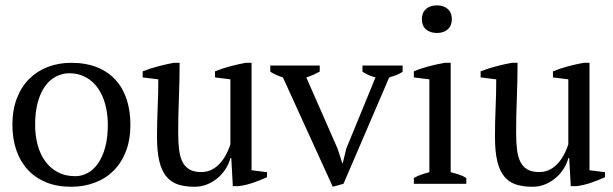

<svg xmlns="http://www.w3.org/2000/svg" viewBox="-20 -695 2318 726"><path d="M26.9 -223.1Q26.9 -279.3 43.7 -323Q60.5 -366.7 90.3 -396.5Q120.1 -426.3 160.9 -441.9Q201.7 -457.5 249 -457.5Q304.7 -457.5 346.7 -440.7Q388.7 -423.8 416.7 -393.1Q444.8 -362.3 459 -319.1Q473.1 -275.9 473.1 -223.1Q473.1 -167 456.3 -123.3Q439.5 -79.6 409.7 -49.8Q379.9 -20 338.6 -4.4Q297.4 11.2 249 11.2Q195.8 11.2 154.5 -5.6Q113.3 -22.5 85 -53.2Q56.6 -84 41.7 -127.2Q26.9 -170.4 26.9 -223.1ZM112.8 -223.1Q112.8 -182.6 122.3 -147.2Q131.8 -111.8 150.9 -85.4Q169.9 -59.1 198.5 -43.9Q227.1 -28.8 265.1 -28.8Q288.6 -28.8 310.8 -40.5Q333 -52.2 350.1 -76.2Q367.2 -100.1 377.4 -136.7Q387.7 -173.3 387.7 -223.1Q387.7 -264.2 378.2 -299.8Q368.7 -335.4 350.3 -361.6Q332 -387.7 304.7 -402.8Q277.3 -418 242.2 -418Q216.3 -418 192.9 -406.2Q169.4 -394.5 151.6 -370.6Q133.8 -346.7 123.3 -309.8Q112.8 -272.9 112.8 -223.1Z M573.7 -177.2Q573.7 -233.9 576.2 -287.4Q578.6 -340.8 578.6 -395L519.5 -402.3V-425.3Q548.3 -436.5 578.4 -444.3Q608.4 -452.1 636.7 -457.5H659.2Q659.2 -390.6 656.5 -324.5Q653.8 -258.3 653.8 -192.9Q653.8 -158.2 657 -130.6Q660.2 -103 669.4 -84Q678.7 -64.9 695.8 -54.7Q712.9 -44.4 740.7 -44.4Q761.2 -44.4 778.1 -52.2Q794.9 -60.1 808.6 -74Q822.3 -87.9 833 -107.2Q843.8 -126.5 851.1 -149.4V-395L793 -402.3V-425.3Q820.8 -436.5 850.3 -444.3Q879.9 -452.1 908.7 -457.5H931.2V-51.3L989.7 -43.9V-24.9Q964.8 -13.7 938.2 -4.4Q911.6 4.9 883.3 8.8H860.4L854.5 -97.2H851.1Q846.7 -78.6 835.2 -59.6Q823.7 -40.5 806.2 -24.7Q788.6 -8.8 765.6 1.2Q742.7 11.2 715.8 11.2Q680.2 11.2 653.6 2.7Q627 -5.9 609.1 -27.3Q591.3 -48.8 582.5 -85.2Q573.7 -121.6 573.7 -177.2Z M1238.3 11.2 1049.8 -402.3Q1035.6 -406.7 1023.9 -412.1Q1012.2 -417.5 1002 -423.8V-447.3H1189V-424.3Q1177.7 -418 1165.3 -412.4Q1152.8 -406.7 1138.2 -402.3L1256.3 -133.3L1274.4 -77.6H1275.9L1289.6 -133.8L1399.9 -402.3Q1385.7 -405.8 1373.5 -411.4Q1361.3 -417 1350.6 -423.8V-447.3H1502.4V-423.8Q1494.1 -417.5 1481 -412.1Q1467.8 -406.7 1451.7 -402.3L1278.8 0Z M1743.2 0H1544.9V-22Q1558.6 -29.8 1572.8 -34.7Q1586.9 -39.6 1603.5 -43.9V-395L1544.9 -402.3V-425.3Q1571.3 -436.5 1601.3 -444.3Q1631.3 -452.1 1661.6 -457.5H1684.1V-43.9Q1701.7 -39.6 1716.3 -34.7Q1731 -29.8 1743.2 -22ZM1575.2 -622.6Q1575.2 -647 1590.8 -660.9Q1606.4 -674.8 1632.3 -674.8Q1657.7 -674.8 1673.1 -660.9Q1688.5 -647 1688.5 -622.6Q1688.5 -597.7 1673.1 -584Q1657.7 -570.3 1632.3 -570.3Q1606.4 -570.3 1590.8 -584Q1575.2 -597.7 1575.2 -622.6Z M1851.6 -177.2Q1851.6 -233.9 1854 -287.4Q1856.4 -340.8 1856.4 -395L1797.4 -402.3V-425.3Q1826.2 -436.5 1856.2 -444.3Q1886.2 -452.1 1914.6 -457.5H1937Q1937 -390.6 1934.3 -324.5Q1931.6 -258.3 1931.6 -192.9Q1931.6 -158.2 1934.8 -130.6Q1938 -103 1947.3 -84Q1956.5 -64.9 1973.6 -54.7Q1990.7 -44.4 2018.6 -44.4Q2039.1 -44.4 2055.9 -52.2Q2072.8 -60.1 2086.4 -74Q2100.1 -87.9 2110.8 -107.2Q2121.6 -126.5 2128.9 -149.4V-395L2070.8 -402.3V-425.3Q2098.6 -436.5 2128.2 -444.3Q2157.7 -452.1 2186.5 -457.5H2209V-51.3L2267.6 -43.9V-24.9Q2242.7 -13.7 2216.1 -4.4Q2189.5 4.9 2161.1 8.8H2138.2L2132.3 -97.2H2128.9Q2124.5 -78.6 2113 -59.6Q2101.6 -40.5 2084 -24.7Q2066.4 -8.8 2043.5 1.2Q2020.5 11.2 1993.7 11.2Q1958 11.2 1931.4 2.7Q1904.8 -5.9 1887 -27.3Q1869.1 -48.8 1860.4 -85.2Q1851.6 -121.6 1851.6 -177.2Z"/></svg>

Font: PT Astra Serif
Style: Regular
Weight: 400
Designer: A.Korolkova, I. Chaeva
Foundry: ParaType Ltd
Version: Version 1.002